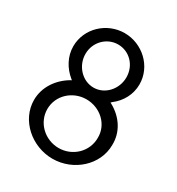

<svg xmlns="http://www.w3.org/2000/svg" viewBox="-145 -680 717 776"><g transform="rotate(30 213.5 -292.0)"><path d="M213 1C310 1 395 -74 395 -168C397 -228 363 -280 309 -310L303 -313L308 -318C345 -346 368 -388 368 -435C368 -519 296 -585 213 -585C130 -585 59 -519 59 -435C59 -388 83 -346 117 -318L123 -313L117 -310C66 -280 30 -228 30 -168C30 -74 116 1 213 1ZM213 -276C277 -276 332 -227 330 -163C330 -99 277 -49 213 -49C149 -49 95 -99 95 -163C95 -227 149 -276 213 -276ZM213 -532C266 -532 308 -489 308 -433C308 -378 266 -331 213 -331C160 -331 117 -378 117 -433C117 -489 161 -532 213 -532Z"/></g></svg>

Font: Charger Pro
Style: LitNar
Weight: 300
Designer: Jasper
Foundry: Cannot Into Space Fonts
Version: Version 1.09